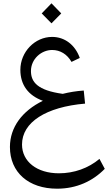

<svg xmlns="http://www.w3.org/2000/svg" viewBox="-20 -840 663 1160"><path d="M325 300C443 300 541 254 613 180L581 120C514 176 428 207 336 207C203 207 113 136 113 33C113 -102 259 -194 494 -214L486 -293C441 -290 399 -283 359 -273C207 -294 167 -344 167 -411C167 -483 229 -538 295 -538C344 -538 386 -512 412 -466L462 -490C434 -569 371 -617 295 -617C191 -617 103 -527 103 -418C103 -327 151 -263 239 -231C114 -170 40 -71 40 48C40 201 152 300 325 300ZM232 -759 291 -699 350 -759 291 -820Z"/></svg>

Font: Wafeq
Style: Regular
Weight: 400
Designer: Rasmus Andersson & Azza Alameddine
Foundry: Google & TypeTogether
Version: Version 3.000;FEAKit 1.0